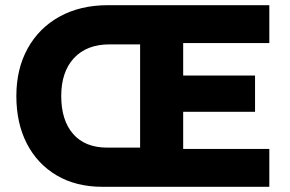

<svg xmlns="http://www.w3.org/2000/svg" viewBox="-20 -720 1117 740"><path d="M375 0Q273 0 198.5 -44Q124 -88 83.5 -166.5Q43 -245 43 -350Q43 -454 86.5 -533Q130 -612 209.5 -656Q289 -700 396 -700H1018V-554H686V-429H963V-289H686V-146H1018V0ZM216 -350Q216 -256 262 -203.5Q308 -151 394 -151H520V-549H403Q314 -549 265 -496Q216 -443 216 -350Z"/></svg>

Font: Readex Pro
Style: Bold
Weight: 700
Designer: Bonnie Shaver-Troup, Thomas Jockin
Foundry: Lexend
Version: Version 1.203; ttfautohint (v1.8.3)